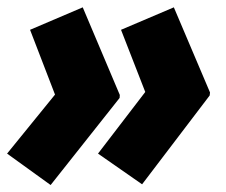

<svg xmlns="http://www.w3.org/2000/svg" viewBox="-27 -538 628 534"><path d="M368.2 -25.4 245.6 -110.8 377 -282.2 309.6 -455.1 456.5 -517.6 557.1 -280.8 556.2 -272.5ZM113.8 -23.4 -7.3 -110.8 126 -274.9 56.6 -455.1 203.1 -517.6 306.2 -273.9 305.7 -265.6Z"/></svg>

Font: Open Sans SemiCondensed ExtraBold
Style: Italic
Weight: 800
Width: 4
Italic angle: -12°
Designer: Monotype Design Team
Foundry: Monotype Imaging Inc.
Version: Version 3.003